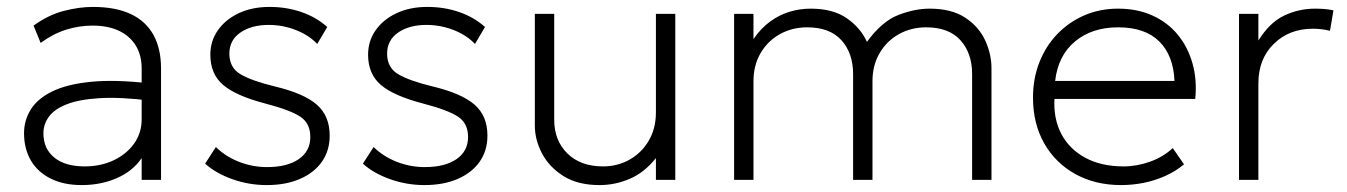

<svg xmlns="http://www.w3.org/2000/svg" viewBox="-20 -520 3894 555"><path d="M216.5 15Q164 15 126.5 -3.8Q89 -22.5 69.2 -56.2Q49.5 -90 49.5 -135Q49.5 -172 68.8 -203.2Q88 -234.5 130.5 -255.5Q173 -276.5 242.5 -283.5Q312 -290.5 412.5 -279L415.5 -229Q327 -240 267.2 -236.2Q207.5 -232.5 172 -218.2Q136.5 -204 121 -182.2Q105.5 -160.5 105.5 -135Q105.5 -90 137 -64.5Q168.5 -39 224.5 -39Q271.5 -39 308.8 -56.8Q346 -74.5 367.8 -105.2Q389.5 -136 389.5 -175V-322Q389.5 -360.5 372.5 -388.2Q355.5 -416 323.8 -431Q292 -446 247.5 -446Q209.5 -446 172 -434.5Q134.5 -423 97.5 -396L77 -446Q120 -477 164.5 -488.5Q209 -500 248.5 -500Q314 -500 357.8 -479.5Q401.5 -459 423.5 -419.2Q445.5 -379.5 445.5 -322V0H389.5V-63Q363.5 -25 317.5 -5Q271.5 15 216.5 15Z M751 15Q699.5 15 651.2 -2.2Q603 -19.5 573 -47L604 -95Q632 -67.5 671 -52.2Q710 -37 752 -37Q810 -37 843.5 -60Q877 -83 877 -124Q877 -163 848.8 -182.2Q820.5 -201.5 746 -221Q662 -243 625 -274.5Q588 -306 588 -362Q588 -401.5 610 -432.8Q632 -464 670.5 -482Q709 -500 759 -500Q808.5 -500 851.2 -485.2Q894 -470.5 926 -442L897 -393Q881 -410 858.8 -422.2Q836.5 -434.5 810.5 -441.2Q784.5 -448 757 -448Q707 -448 675 -426Q643 -404 643 -365Q643 -324.5 675 -305.5Q707 -286.5 775 -270Q858.5 -250 895.8 -217.5Q933 -185 933 -128Q933 -84.5 910.5 -52.5Q888 -20.5 847 -2.8Q806 15 751 15Z M1207 15Q1155.5 15 1107.2 -2.2Q1059 -19.5 1029 -47L1060 -95Q1088 -67.5 1127 -52.2Q1166 -37 1208 -37Q1266 -37 1299.5 -60Q1333 -83 1333 -124Q1333 -163 1304.8 -182.2Q1276.5 -201.5 1202 -221Q1118 -243 1081 -274.5Q1044 -306 1044 -362Q1044 -401.5 1066 -432.8Q1088 -464 1126.5 -482Q1165 -500 1215 -500Q1264.5 -500 1307.2 -485.2Q1350 -470.5 1382 -442L1353 -393Q1337 -410 1314.8 -422.2Q1292.5 -434.5 1266.5 -441.2Q1240.5 -448 1213 -448Q1163 -448 1131 -426Q1099 -404 1099 -365Q1099 -324.5 1131 -305.5Q1163 -286.5 1231 -270Q1314.5 -250 1351.8 -217.5Q1389 -185 1389 -128Q1389 -84.5 1366.5 -52.5Q1344 -20.5 1303 -2.8Q1262 15 1207 15Z M1713 15Q1650 15 1608.5 -11.2Q1567 -37.5 1546.5 -77Q1526 -116.5 1526 -157V-480H1582V-174Q1582 -114 1620 -76.5Q1658 -39 1723 -39Q1765 -39 1799.8 -58.5Q1834.5 -78 1855.2 -113.2Q1876 -148.5 1876 -195V-480H1932V0H1876V-63Q1842.5 -21 1800.2 -3Q1758 15 1713 15Z M2102 0V-480H2158V-407Q2180 -439 2206.8 -458.2Q2233.5 -477.5 2263 -486.2Q2292.5 -495 2323 -495Q2388.5 -495 2428.2 -467Q2468 -439 2486 -399Q2529.5 -458.5 2577 -476.8Q2624.5 -495 2667 -495Q2730.5 -495 2770 -469Q2809.5 -443 2827.8 -403.2Q2846 -363.5 2846 -323V0H2790V-306Q2790 -366 2756.5 -403.5Q2723 -441 2657 -441Q2614 -441 2578.8 -421.5Q2543.5 -402 2522.8 -366.8Q2502 -331.5 2502 -285V0H2446V-306Q2446 -366 2412.5 -403.5Q2379 -441 2313 -441Q2270 -441 2234.8 -421.5Q2199.5 -402 2178.8 -366.8Q2158 -331.5 2158 -285V0Z M3221 15Q3146 15 3088.5 -16.8Q3031 -48.5 2998.5 -105.5Q2966 -162.5 2966 -238Q2966 -293 2984.5 -340Q3003 -387 3036.5 -421.8Q3070 -456.5 3114.8 -475.8Q3159.5 -495 3212 -495Q3267.5 -495 3311.2 -475.2Q3355 -455.5 3384.2 -420Q3413.5 -384.5 3427 -337Q3440.5 -289.5 3435 -234H3028Q3025 -175.5 3048.5 -131.8Q3072 -88 3118 -63.5Q3164 -39 3228 -39Q3266.5 -39 3304.8 -52.8Q3343 -66.5 3370 -92L3402.5 -45Q3378 -24.5 3347.5 -11Q3317 2.5 3284.8 8.8Q3252.5 15 3221 15ZM3030 -286H3375Q3372 -359.5 3331 -400.2Q3290 -441 3212 -441Q3136.5 -441 3087.5 -400.2Q3038.5 -359.5 3030 -286Z M3561.5 0V-480H3617.5V-403Q3650.5 -455.5 3692.5 -475.2Q3734.5 -495 3781.5 -495Q3794.5 -495 3808.2 -494Q3822 -493 3834.5 -490L3824.5 -431Q3812 -434 3799.8 -435.5Q3787.5 -437 3775.5 -437Q3706.5 -437 3662 -393.2Q3617.5 -349.5 3617.5 -279V0Z"/></svg>

Font: Geologica Roman Thin
Style: Regular
Weight: 250
Designer: Sindre Bremnes, Frode Helland
Foundry: Monokrom Skriftforlag AS
Version: Version 1.010;gftools[0.9.28]